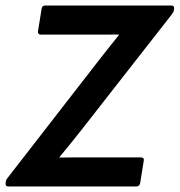

<svg xmlns="http://www.w3.org/2000/svg" viewBox="-32 -675 650 695"><path d="M-2.4 0Q-7.4 0 -9.7 -2.7Q-12.1 -5.4 -11.7 -10.4L-11.4 -15.1Q-11 -19.4 -9.5 -23.1Q-8 -26.8 -4.7 -30.8L324.6 -455.1Q342.9 -478.8 361.4 -501.9Q379.9 -525.1 398.5 -548.4V-550.1Q371.6 -549.7 344.9 -549.7Q318.3 -549.7 290.6 -549.7H115.5Q110.5 -549.7 107.5 -553.1Q104.5 -556.4 105.5 -561.4L118.6 -643.3Q120.6 -655 131.3 -655H588.6Q599 -655 598.3 -644L597.6 -639.2Q597.3 -635.6 595.6 -632Q593.9 -628.5 590.9 -624.2L262.3 -204Q243.3 -179.6 223.3 -155.1Q203.3 -130.6 183.3 -106.3V-104.6Q212 -105.3 240.6 -105.3Q269.2 -105.3 298.6 -105.3H477.7Q483.4 -105.3 486.5 -102.4Q489.7 -99.6 488.4 -93.6L475.3 -11.7Q474.3 -7 470.8 -3.5Q467.3 0 461.9 0Z"/></svg>

Font: Sofia Sans Hairline
Style: Italic
Weight: 1
Italic angle: -9°
Designer: Botio Nikoltchev, Ani Petrova
Foundry: lettersoup
Version: Version 4.102